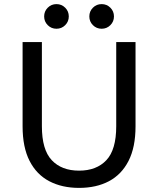

<svg xmlns="http://www.w3.org/2000/svg" viewBox="-20 -905 770 935"><path d="M365 10Q282 10 220 -22.5Q158 -55 124 -121.5Q90 -188 90 -290V-700H184V-290Q184 -176 232 -125Q280 -74 365 -74Q450 -74 498 -125Q546 -176 546 -290V-700H640V-290Q640 -188 606 -121.5Q572 -55 510.5 -22.5Q449 10 365 10ZM255 -765Q230 -765 212.5 -782.5Q195 -800 195 -825Q195 -850 212.5 -867.5Q230 -885 255 -885Q280 -885 297.5 -867.5Q315 -850 315 -825Q315 -800 297.5 -782.5Q280 -765 255 -765ZM475 -765Q450 -765 432.5 -782.5Q415 -800 415 -825Q415 -850 432.5 -867.5Q450 -885 475 -885Q500 -885 517.5 -867.5Q535 -850 535 -825Q535 -800 517.5 -782.5Q500 -765 475 -765Z"/></svg>

Font: Golos Text
Style: Regular
Weight: 400
Designer: A.Korolkova, Vitaly Kuzmin
Foundry: ParaType Ltd
Version: Version 2.004